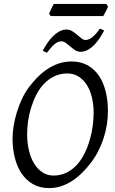

<svg xmlns="http://www.w3.org/2000/svg" viewBox="-20 -943 585 978"><path d="M457 -369.1Q457 -410.2 448.2 -446.5Q439.5 -482.9 422.4 -510Q405.3 -537.1 380.4 -553Q355.5 -568.8 323.2 -568.8Q286.1 -568.8 256.6 -554.4Q227.1 -540 204.1 -516.1Q181.2 -492.2 165 -460.4Q148.9 -428.7 138.4 -394.5Q127.9 -360.4 123 -325.4Q118.2 -290.5 118.2 -259.8Q118.2 -214.4 127.7 -175.5Q137.2 -136.7 154.8 -108.6Q172.4 -80.6 197 -64.7Q221.7 -48.8 252 -48.8Q289.6 -48.8 319.6 -64Q349.6 -79.1 372.3 -104.2Q395 -129.4 411.1 -162.4Q427.2 -195.3 437.5 -231Q447.8 -266.6 452.4 -302.5Q457 -338.4 457 -369.1ZM529.8 -377.9Q529.8 -343.3 524.2 -307.6Q518.6 -272 507.1 -237.3Q495.6 -202.6 478.8 -170.2Q461.9 -137.7 439.9 -109.9Q419.4 -83.5 396.2 -60.8Q373 -38.1 346.9 -21.2Q320.8 -4.4 291.7 5.4Q262.7 15.1 230 15.1Q183.1 15.1 148.2 -4.9Q113.3 -24.9 90.1 -59.3Q66.9 -93.8 55.4 -139.6Q43.9 -185.5 43.9 -236.8Q43.9 -267.6 49.6 -302Q55.2 -336.4 65.7 -370.8Q76.2 -405.3 91.3 -437.7Q106.4 -470.2 126 -497.1Q146.5 -524.4 170.2 -548.6Q193.8 -572.8 220.9 -590.8Q248 -608.9 278.8 -619.4Q309.6 -629.9 344.2 -629.9Q392.1 -629.9 427.2 -609.9Q462.4 -589.8 485.1 -555.4Q507.8 -521 518.8 -475.1Q529.8 -429.2 529.8 -377.9ZM510.7 -787.6Q500.5 -768.1 487.5 -748.5Q474.6 -729 459.5 -713.6Q444.3 -698.2 427 -688.7Q409.7 -679.2 390.6 -679.2Q375 -679.2 362.5 -687.5Q350.1 -695.8 338.6 -705.8Q327.1 -715.8 315.7 -724.1Q304.2 -732.4 291.5 -732.4Q274.4 -732.4 256.8 -717Q239.3 -701.7 218.8 -674.3L197.8 -684.6Q208 -704.1 220.9 -723.4Q233.9 -742.7 249.3 -758.1Q264.6 -773.4 282.2 -783Q299.8 -792.5 318.4 -792.5Q334.5 -792.5 347.9 -784.2Q361.3 -775.9 373 -765.9Q384.8 -755.9 395 -747.6Q405.3 -739.3 415.5 -739.3Q432.6 -739.3 451.4 -754.6Q470.2 -770 488.8 -797.4ZM530.3 -910.6Q528.8 -905.3 525.6 -898.4Q522.5 -891.6 518.8 -884.8Q515.1 -877.9 511.7 -871.6Q508.3 -865.2 505.9 -861.3H237.8L230 -873Q231.9 -877.9 234.9 -884.5Q237.8 -891.1 241 -897.9Q244.1 -904.8 247.6 -911.4Q251 -918 253.9 -922.9H521Z"/></svg>

Font: Gentium Basic
Style: Italic
Weight: 400
Italic angle: -8°
Designer: J. Victor Gaultney and Annie Olsen
Foundry: SIL International
Version: Version 1.102; 2013; Maintenance release